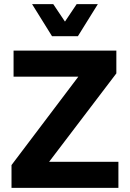

<svg xmlns="http://www.w3.org/2000/svg" viewBox="-20 -914 631 934"><path d="M36 0ZM36 0V-111L361 -541H46V-668H546V-557L219 -127H556V0ZM233 -738 136 -894H239L296 -809L353 -894H456L359 -738Z"/></svg>

Font: Gantari
Style: Bold
Weight: 700
Designer: Anugrah Pasau
Foundry: Lafontype
Version: Version 1.000; ttfautohint (v1.6)